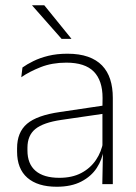

<svg xmlns="http://www.w3.org/2000/svg" viewBox="-20 -701 518 731"><path d="M369.5 0 372 -125 370 -131.5V-290L370.5 -328Q370.5 -394.5 337 -428.5Q303.5 -462.5 232.5 -462.5Q178.5 -462.5 135.2 -445.5Q92 -428.5 61 -407L65.5 -444Q82 -456 106.8 -468.2Q131.5 -480.5 164 -488.5Q196.5 -496.5 237 -496.5Q282 -496.5 314.8 -485Q347.5 -473.5 368.5 -451.8Q389.5 -430 399.5 -399Q409.5 -368 409.5 -328.5V0ZM196 10Q123.5 10 84.2 -24.2Q45 -58.5 45 -124V-136.5Q45 -197.5 83 -229.8Q121 -262 208 -274.5L379.5 -300L381.5 -269L213.5 -244.5Q145 -234.5 114.8 -210Q84.5 -185.5 84.5 -138.5V-128Q84.5 -77 115.5 -50.5Q146.5 -24 206 -24Q254.5 -24 289.2 -42.2Q324 -60.5 345.2 -91.8Q366.5 -123 373 -162L383.5 -131H374.5Q369.5 -94 348.5 -61.8Q327.5 -29.5 289.5 -9.8Q251.5 10 196 10ZM148.5 -681 251.5 -554V-553H214.5L102.5 -680V-681Z"/></svg>

Font: Anek Tamil ExtraLight
Style: Regular
Weight: 250
Version: Version 1.003